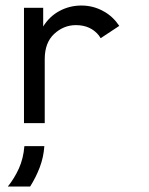

<svg xmlns="http://www.w3.org/2000/svg" viewBox="-20 -445 540 694"><path d="M343.8 -306.9Q341 -311.8 337.5 -316.7Q307.6 -354.2 254.2 -354.2Q210.4 -354.2 176 -322.6Q141.7 -291 141.7 -231.2V0H66.7V-416.7H136.1V-349.3Q159 -386.1 195.5 -405.6Q231.9 -425 274.3 -425Q318.8 -425 356.9 -402.8Q388.9 -384.7 411.1 -351.4Q411.1 -351.4 343.8 -306.9ZM8.3 229.2Q31.9 200 48.3 163.9Q64.6 127.8 68.1 83.3H140.3Q137.5 123.6 123.6 160.1Q109.7 196.5 88.9 229.2Z"/></svg>

Font: co2trust
Style: Regular
Weight: 400
Designer: Kristian Moeller
Foundry: Dicotype
Version: Version 1.000